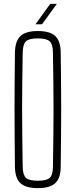

<svg xmlns="http://www.w3.org/2000/svg" viewBox="-20 -965 390 990"><path d="M175 5Q113 5 85.5 -20.5Q58 -46 57 -105Q56 -191.5 55.5 -263.8Q55 -336 55 -403.2Q55 -470.5 55.5 -541Q56 -611.5 57 -694Q58 -753.5 85.5 -779.2Q113 -805 175 -805Q237.5 -805 265 -779.2Q292.5 -753.5 293 -694Q294 -611.5 294.8 -541Q295.5 -470.5 295.5 -403.2Q295.5 -336 294.8 -263.8Q294 -191.5 293 -105Q292.5 -46 265 -20.5Q237.5 5 175 5ZM175 -33Q220 -33 236.2 -47.8Q252.5 -62.5 253 -105Q254.5 -194.5 255.2 -264.8Q256 -335 256 -399.2Q256 -463.5 255.2 -533.8Q254.5 -604 253 -694Q252.5 -737 236.2 -752Q220 -767 175 -767Q130 -767 114 -752Q98 -737 97 -694Q95.5 -606.5 94.8 -537.5Q94 -468.5 94 -404.2Q94 -340 94.8 -268.8Q95.5 -197.5 97 -105Q98 -62.5 114 -47.8Q130 -33 175 -33ZM163 -840 239 -945H273L197 -840Z"/></svg>

Font: Big Shoulders Text Thin Thin
Style: Regular
Weight: 250
Version: Version 2.002